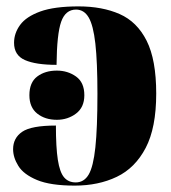

<svg xmlns="http://www.w3.org/2000/svg" viewBox="-20 -571 536 601"><path d="M214 10Q138 10 96 -7.5Q54 -25 37.5 -51.5Q21 -78 21 -104Q21 -139 49.5 -158.5Q78 -178 155 -178Q155 -110 161 -71Q167 -32 180.5 -16Q194 0 217 0Q243 0 257.5 -24.5Q272 -49 278.5 -109.5Q285 -170 285 -277Q285 -377 278.5 -434.5Q272 -492 257.5 -516.5Q243 -541 218 -541Q185 -541 171.5 -503Q158 -465 157 -368Q92 -368 58 -383Q24 -398 24 -437Q24 -467 43 -493Q62 -519 106 -535Q150 -551 226 -551Q300 -551 354.5 -527Q409 -503 439 -443.5Q469 -384 469 -278Q469 -171 436 -108Q403 -45 345.5 -17.5Q288 10 214 10ZM158 -196Q121 -196 96.5 -215.5Q72 -235 72 -273Q72 -313 96.5 -331.5Q121 -350 158 -350Q192 -350 218 -331.5Q244 -313 244 -273Q244 -235 218 -215.5Q192 -196 158 -196Z"/></svg>

Font: Noto Serif Display SemiCondensed Black
Style: Regular
Weight: 900
Width: 4
Designer: Monotype Design Team
Foundry: Monotype Imaging Inc.
Version: Version 2.009